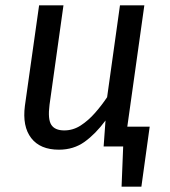

<svg xmlns="http://www.w3.org/2000/svg" viewBox="-20 -547 636 717"><path d="M415 -74H539L508 150H434L440 0H405ZM200 12Q130 12 96.5 -31.5Q63 -75 73 -152L126 -527H217L165 -156Q158 -102 171.5 -81Q185 -60 220 -60Q253 -60 281.5 -78.5Q310 -97 335 -125.5Q360 -154 380 -184L428 -527H519L445 0H367L374 -97Q337 -47 296 -17.5Q255 12 200 12Z"/></svg>

Font: Fira Sans Variable
Style: Italic
Weight: 397
Italic angle: -8°
Designer: Carrois Corporate & Edenspiekermann AG
Foundry: Carrois Corporate GbR & Edenspiekermann AG
Version: Version 4.202